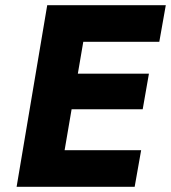

<svg xmlns="http://www.w3.org/2000/svg" viewBox="-20 -720 659 740"><path d="M256 -299H530L554 -436H280L301 -559H594L619 -700H326H274H162L44 0H154H205H499L524 -141H229Z"/></svg>

Font: Jost* 700 Bold Italic
Style: Bold Italic
Weight: 700
Italic angle: -10°
Version: Version 3.200; ttfautohint (v0.97) -l 8 -r 50 -G 200 -x 14 -